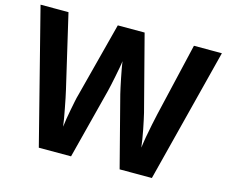

<svg xmlns="http://www.w3.org/2000/svg" viewBox="-100 -851 1168 989"><g transform="rotate(15 483.5 -357.0)"><path d="M967 -714 785 0H613L516 -375Q513 -386 508.5 -408Q504 -430 498.5 -456Q493 -482 489 -505.5Q485 -529 483 -542Q482 -529 477.5 -505.5Q473 -482 468 -456.5Q463 -431 458 -408.5Q453 -386 450 -374L354 0H182L0 -714H149L240 -324Q244 -307 249 -282.5Q254 -258 259 -231.5Q264 -205 268.5 -180Q273 -155 275 -137Q277 -156 281 -180.5Q285 -205 290 -230.5Q295 -256 299.5 -278.5Q304 -301 308 -314L412 -714H555L659 -314Q662 -301 667 -278.5Q672 -256 677 -230Q682 -204 686 -179.5Q690 -155 692 -137Q695 -162 701 -196.5Q707 -231 714.5 -266Q722 -301 727 -324L818 -714Z"/></g></svg>

Font: Noto Sans Hebrew
Style: Bold
Weight: 700
Designer: Monotype Design Team
Foundry: Monotype Imaging Inc.
Version: Version 2.003